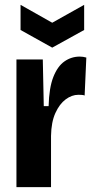

<svg xmlns="http://www.w3.org/2000/svg" viewBox="-20 -774 391 794"><path d="M48 0V-297V-528H157L161 -335H181Q183 -411 200.5 -455.5Q218 -500 246.5 -520Q275 -540 310 -540Q317 -540 323.5 -539Q330 -538 337 -536L330 -379Q326 -381 318 -381.5Q310 -382 304 -382Q277 -382 251.5 -363Q226 -344 209 -306.5Q192 -269 191 -212V0ZM65 -754 196 -680 328 -754V-650L196 -577L65 -650Z"/></svg>

Font: Bricolage Grotesque 24pt Condensed
Style: Bold
Weight: 700
Width: 3
Designer: Mathieu Triay
Foundry: Atelier Triay
Version: Version 1.001;gftools[0.9.33.dev8+g029e19f]